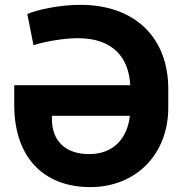

<svg xmlns="http://www.w3.org/2000/svg" viewBox="-20 -757 748 787"><path d="M309.3 -737.2C219.8 -737.2 127.1 -715.2 92 -699.6L117.2 -572.1C167.3 -587 240.8 -600.5 299.4 -600.5C445.3 -600.5 508.5 -518.1 513.8 -407.7H38.4V-325.3C38.7 -116.1 155.2 9.9 350.1 9.9C538 9.9 670.1 -125.7 669.7 -316.1V-392.8C670.1 -596.6 539.1 -737.2 309.3 -737.2ZM192.8 -267.8V-282.3H512.4C501.8 -189.6 445.3 -125.4 345.2 -125.4C244.7 -125.4 193.2 -182.9 192.8 -267.8Z"/></svg>

Font: Margiela Sans
Style: Bold
Weight: 700
Designer: Stefan Endress, Andreas Faust
Version: Version 1.100;FEAKit 1.0